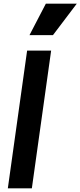

<svg xmlns="http://www.w3.org/2000/svg" viewBox="-20 -1035 442 1055"><path d="M23 0H155L261 -757H129ZM142 -842H271L402 -1015H232Z"/></svg>

Font: Mluvka Bold
Style: Italic
Weight: 700
Italic angle: -8°
Designer: Modified by Jiří Krblich, Original typeface by Gumpita Rahayu
Foundry: Gumpita Rahayu & Jiří Krblich
Version: Version 2.000;Glyphs 3.1.1 (3134)